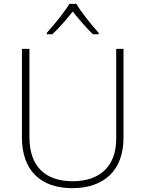

<svg xmlns="http://www.w3.org/2000/svg" viewBox="-20 -968 756 998"><path d="M377 -948H341C316 -906 260 -838 223 -797V-790H252C289 -824 329 -871 358 -908C388 -871 427 -824 463 -790H493V-797C456 -838 401 -906 377 -948ZM622 -252V-714H584V-246C584 -103 498 -26 358 -26C214 -26 133 -104 133 -255V-714H94V-254C94 -84 189 10 356 10C518 10 622 -80 622 -252Z"/></svg>

Font: Noto Sans Cherokee ExtraLight
Style: Regular
Weight: 200
Designer: Monotype Design Team
Foundry: Monotype Imaging Inc.
Version: Version 2.001